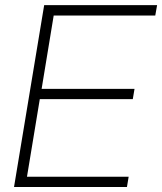

<svg xmlns="http://www.w3.org/2000/svg" viewBox="-20 -748 648 768"><path d="M36.1 0 156.7 -727.5H608.4L601.1 -686H194.8L146.5 -392.6H518.1L511.2 -351.6H139.2L87.9 -41H494.6L487.8 0Z"/></svg>

Font: Inter Display ExtraLight
Style: Italic
Weight: 200
Italic angle: -9.39999°
Designer: Rasmus Andersson
Foundry: rsms
Version: Version 4.000;git-a52131595